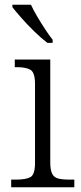

<svg xmlns="http://www.w3.org/2000/svg" viewBox="-20 -786 342 806"><path d="M27 0V-32H47Q90 -32 108.5 -43Q127 -54 127 -102V-433Q127 -481 108.5 -492.5Q90 -504 52 -504H42V-536H191V-105Q191 -72 199 -56.5Q207 -41 224.5 -36.5Q242 -32 272 -32H292V0ZM179 -606Q155 -624 125.5 -652.5Q96 -681 70.5 -710Q45 -739 32 -756V-766H110Q120 -744 136 -717Q152 -690 169 -664Q186 -638 201 -619V-606Z"/></svg>

Font: Noto Serif Sinhala Light
Style: Regular
Weight: 300
Designer: Jelle Bosma - Monotype Design Team
Foundry: Monotype Imaging Inc.
Version: Version 2.007; ttfautohint (v1.8.4.7-5d5b)